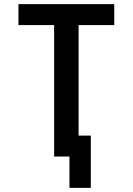

<svg xmlns="http://www.w3.org/2000/svg" viewBox="-20 -755 640 926"><path d="M315 151V0H241V-634H69V-735H531V-634H359V-101H418V151Z"/></svg>

Font: Iosevka Custom Extended
Style: Bold
Weight: 700
Width: 7
Monospace: yes
Designer: Belleve Invis
Foundry: Belleve Invis
Version: Version 11.2.4; ttfautohint (v1.8.4)